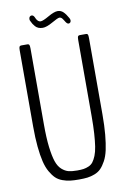

<svg xmlns="http://www.w3.org/2000/svg" viewBox="-93 -896 635 958"><g transform="rotate(-10 224.0 -416.5)"><path d="M312 -768.6Q305.2 -768.6 298.3 -778.8Q297.4 -780.8 294.2 -785.4Q291 -790 289.8 -792Q288.6 -793.9 286.1 -797.4Q283.7 -800.8 281.7 -802Q279.8 -803.2 277.3 -804.4Q274.9 -805.7 272 -805.7Q263.2 -805.7 232.2 -787.8Q201.2 -770 181.6 -770Q169.4 -770 159.9 -773.9Q150.4 -777.8 143.8 -785.4Q137.2 -793 133.8 -798.6Q130.4 -804.2 126.5 -812.5Q123 -817.9 123 -823.7Q123 -831.1 126.7 -835.7Q130.4 -840.3 136.7 -840.3Q145.5 -840.3 150.9 -829.1Q160.6 -803.7 177.2 -803.7Q188.5 -803.7 219.5 -821.5Q250.5 -839.4 268.1 -839.4Q284.7 -839.4 296.6 -827.9Q308.6 -816.4 319.8 -795.9Q324.2 -789.1 324.2 -782.7Q324.2 -776.4 320.8 -772.5Q317.4 -768.6 312 -768.6ZM228 6.8Q202.1 6.8 183.6 4.6Q165 2.4 145 -4.9Q125 -12.2 111.3 -25.4Q97.7 -38.6 85 -60.8Q72.3 -83 64.7 -114.5Q57.1 -146 52.7 -190.7Q48.3 -235.4 48.3 -293V-679.2Q48.3 -693.8 51 -698Q53.7 -702.1 60.1 -702.1H91.8Q97.7 -702.1 100.3 -698Q103 -693.8 103 -679.2V-293.9Q103 -226.1 108.6 -179.4Q114.3 -132.8 123.5 -105.2Q132.8 -77.6 149.4 -62.7Q166 -47.9 183.3 -43.5Q200.7 -39.1 227.5 -39.1Q246.6 -39.1 259.5 -41Q272.5 -43 285.9 -48.8Q299.3 -54.7 307.9 -65.9Q316.4 -77.1 324 -95.7Q331.5 -114.3 335.7 -141.4Q339.8 -168.5 342.3 -206.3Q344.7 -244.1 344.7 -293.9V-679.2Q344.7 -693.8 347.4 -698Q350.1 -702.1 356.4 -702.1H388.2Q394.5 -702.1 397 -698Q399.4 -693.8 399.4 -679.2V-293Q399.4 -235.4 395.3 -190.7Q391.1 -146 384.3 -114.5Q377.4 -83 365.2 -60.8Q353 -38.6 340.1 -25.4Q327.1 -12.2 308.1 -4.9Q289.1 2.4 271.2 4.6Q253.4 6.8 228 6.8Z"/></g></svg>

Font: BenchNine Light
Style: Regular
Weight: 300
Version: Version 1 ; ttfautohint (v0.92.18-e454-dirty) -l 8 -r 50 -G 